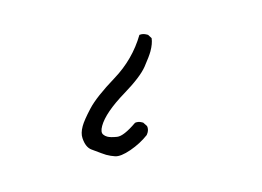

<svg xmlns="http://www.w3.org/2000/svg" viewBox="-80 -684 1160 850"><g transform="rotate(15 500.0 -259.5)"><path d="M461 21Q451 21 392 15Q364 12 341 -23Q328 -42 328 -75Q328 -102 341 -159Q354 -216 409 -316.5Q464 -417 466 -530Q479 -540 497 -540H503L522 -530Q532 -507 532 -472Q532 -449 524.5 -400Q517 -351 469 -264Q411 -159 411 -98Q411 -68 426 -62Q434 -58 445 -58Q460 -58 487.5 -68.5Q515 -79 548 -149Q560 -159 577 -159H583L603 -149Q613 -138 613 -121L612 -110Q593 -66 559.5 -27Q526 12 501 17Q482 21 461 21Z"/></g></svg>

Font: Xiaolai SC
Style: Regular
Weight: 400
Designer: Nozomi Seto 瀬戸のぞみ
Version: Version 3.11;December 4, 2020;FontCreator 13.0.0.2613 64-bit